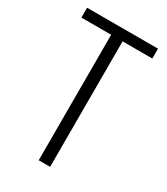

<svg xmlns="http://www.w3.org/2000/svg" viewBox="-173 -765 734 844"><g transform="rotate(30 194.0 -343.5)"><path d="M14 -687V-637H165V0H223V-637H374V-687Z"/></g></svg>

Font: Secuela Light
Style: Regular
Weight: 300
Designer: Fernando Haro
Foundry: deFharo
Version: Version 1.708